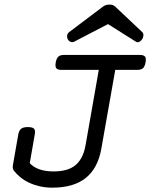

<svg xmlns="http://www.w3.org/2000/svg" viewBox="-20 -824 669 854"><path d="M252.9 -513.2Q236.3 -513.2 230.5 -520.5Q224.6 -527.8 228 -546.4Q231.4 -564.9 239.7 -572.3Q248 -579.6 264.6 -579.6H602.5Q619.1 -579.6 625 -572.3Q630.9 -564.9 627.4 -546.4Q624 -527.8 615.7 -520.5Q607.4 -513.2 590.8 -513.2H492.7L430.7 -162.6Q415.5 -76.2 361.8 -32.7Q308.1 10.7 212.4 10.7Q183.6 10.7 157.7 4.9Q131.8 -1 109.9 -11.2Q87.9 -21.5 70.6 -35.6Q53.2 -49.8 41 -65.9Q34.7 -75.2 37.6 -90.8L61.5 -227.1Q64.9 -244.1 74.2 -251.5Q83.5 -258.8 104 -258.8Q124.5 -258.8 131.3 -251.5Q138.2 -244.1 134.8 -227.1L112.3 -98.1Q146.5 -61.5 218.3 -61.5Q283.2 -61.5 316.7 -90.3Q350.1 -119.1 360.4 -177.2L419.4 -513.2ZM311 -639.2Q301.3 -634.3 293.2 -638.2Q285.2 -642.1 281.2 -649.9Q277.3 -657.7 278.6 -666.5Q279.8 -675.3 288.1 -681.6L438.5 -794.9Q450.7 -803.7 466.8 -803.7Q482.4 -803.7 492.2 -794.9L612.3 -681.6Q618.7 -675.3 617.9 -666.3Q617.2 -657.2 612.3 -649.4Q606.9 -641.6 599.1 -637.7Q591.3 -633.8 583.5 -639.2L460.4 -716.8Z"/></svg>

Font: Courier Prime
Style: Italic
Weight: 400
Monospace: yes
Designer: Alan Dague-Greene
Foundry: Quote-Unquote Apps
Version: Version 1.202